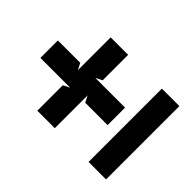

<svg xmlns="http://www.w3.org/2000/svg" viewBox="-162 -751 885 885"><g transform="rotate(-45 280.5 -309.0)"><path d="M41 -4H519V-118H41ZM41 -338H255L223 -322V-176H337V-370L353 -338H519V-452H305L337 -468V-614H223V-420L207 -452H41Z"/></g></svg>

Font: Charger EcoBold
Style: Bold
Weight: 1000
Designer: Jasper
Foundry: Cannot Into Space Fonts
Version: Version 1.1